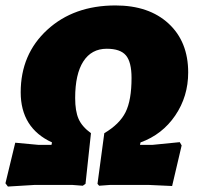

<svg xmlns="http://www.w3.org/2000/svg" viewBox="-20 -679 729 705"><path d="M9 6 0 -6 36 -155 122 -147H169L171 -156Q56 -209 56 -340Q56 -480 153.5 -569.5Q251 -659 404 -659Q527 -659 599 -592.5Q671 -526 671 -413Q671 -325 623.5 -255Q576 -185 496 -156L494 -147H539L640 -157L647 -145L612 4L525 0H385L344 3L338 -4L363 -190Q419 -223 441 -267Q463 -311 463 -393Q463 -451 442.5 -475.5Q422 -500 372 -500Q316 -500 286 -453.5Q256 -407 256 -319Q256 -271 268.5 -242.5Q281 -214 314 -190L294 -4L284 3L245 0H108Z"/></svg>

Font: Alegreya Sans Black
Style: Italic
Weight: 900
Italic angle: -7°
Designer: Juan Pablo del Peral
Foundry: Huerta Tipografica
Version: Version 2.007